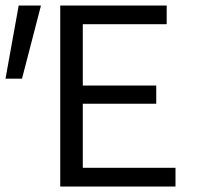

<svg xmlns="http://www.w3.org/2000/svg" viewBox="-41 -678 715 698"><path d="M597 0H178V-658H565V-590H260V-68H597ZM206 -301V-367H527V-301ZM39 -392H-21L27 -658H108Z"/></svg>

Font: Ysabeau Office Medium
Style: Regular
Weight: 500
Designer: Christian Thalmann (Catharsis Fonts)
Version: Version 2.001;gftools[0.9.30]; featfreeze: tnum,lnum,ss02